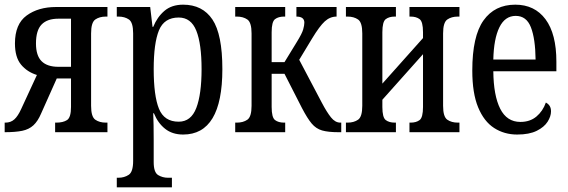

<svg xmlns="http://www.w3.org/2000/svg" viewBox="-20 -566 2432 822"><path d="M0 0V-41H3Q26 -41 41.5 -55Q57 -69 71 -100L138 -245Q96 -258 70 -289.5Q44 -321 44 -380Q44 -463 94 -499.5Q144 -536 220 -536H440V-495H433Q406 -495 388 -482.5Q370 -470 370 -423V-113Q370 -66 388 -53.5Q406 -41 433 -41H440V0H216V-41H221Q250 -41 267 -52Q284 -63 284 -108V-230H223L156 -80Q142 -47 123 -29.5Q104 -12 75 -6Q46 0 0 0ZM230 -280H284V-486H230Q182 -486 158 -461Q134 -436 134 -380Q134 -328 158 -304Q182 -280 230 -280Z M480 236V195H487Q512 195 531 182.5Q550 170 550 123V-423Q550 -470 532 -482.5Q514 -495 487 -495H480V-536H623L633 -451H636Q653 -493 684 -519.5Q715 -546 764 -546Q847 -546 889.5 -482.5Q932 -419 932 -270Q932 10 764 10Q718 10 687 -14.5Q656 -39 639 -81H636Q637 -59 637.5 -30.5Q638 -2 638 33V128Q638 172 657 183.5Q676 195 699 195H716V236ZM745 -45Q798 -45 820.5 -104Q843 -163 843 -270Q843 -378 820.5 -434.5Q798 -491 745 -491Q683 -491 660.5 -436Q638 -381 638 -270Q638 -156 660.5 -100.5Q683 -45 745 -45Z M987 0V-41H994Q1021 -41 1039 -53.5Q1057 -66 1057 -113V-423Q1057 -470 1039 -482.5Q1021 -495 994 -495H987V-536H1201V-495H1196Q1172 -495 1157.5 -484Q1143 -473 1143 -428V-300H1198L1250 -385Q1273 -422 1278 -440Q1283 -458 1283 -469Q1283 -495 1249 -495V-536H1421V-495Q1393 -495 1370.5 -474.5Q1348 -454 1316 -401L1261 -310L1358 -126Q1379 -86 1397 -63.5Q1415 -41 1437 -41H1441V0H1429Q1385 0 1359 -7.5Q1333 -15 1314.5 -37Q1296 -59 1273 -103L1198 -250H1143V-108Q1143 -63 1157.5 -52Q1172 -41 1196 -41H1201V0Z M1461 0V-41H1468Q1495 -41 1513 -53.5Q1531 -66 1531 -113V-423Q1531 -470 1513 -482.5Q1495 -495 1468 -495H1461V-536H1675V-495H1670Q1646 -495 1631.5 -484Q1617 -473 1617 -428V-208L1791 -403V-428Q1791 -473 1776.5 -484Q1762 -495 1738 -495H1733V-536H1947V-495H1940Q1913 -495 1895 -482.5Q1877 -470 1877 -423V-113Q1877 -66 1895 -53.5Q1913 -41 1940 -41H1947V0H1733V-41H1738Q1762 -41 1776.5 -52Q1791 -63 1791 -108V-334L1617 -139V-108Q1617 -63 1631.5 -52Q1646 -41 1670 -41H1675V0Z M2194 10Q2139 10 2095.5 -18Q2052 -46 2027 -106.5Q2002 -167 2002 -264Q2002 -411 2050 -478.5Q2098 -546 2186 -546Q2269 -546 2315.5 -483.5Q2362 -421 2362 -302V-261H2092Q2093 -157 2121.5 -100.5Q2150 -44 2208 -44Q2249 -44 2276.5 -67Q2304 -90 2317 -127Q2328 -121 2333.5 -112Q2339 -103 2339 -89Q2339 -68 2324.5 -45Q2310 -22 2278 -6Q2246 10 2194 10ZM2273 -311Q2272 -400 2253 -449Q2234 -498 2188 -498Q2142 -498 2118 -449Q2094 -400 2092 -311Z"/></svg>

Font: Noto Serif ExtraCondensed
Style: Regular
Weight: 400
Width: 2
Designer: Monotype Design Team
Foundry: Monotype Imaging Inc.
Version: Version 2.015